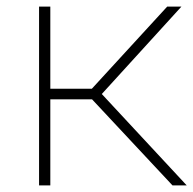

<svg xmlns="http://www.w3.org/2000/svg" viewBox="-20 -560 584 580"><path d="M98 0V-540H132V-292H257.5L485 -540H528L287.5 -276L544 0H501L258 -260H132V0Z"/></svg>

Font: Encode Sans Expanded Thin
Style: Regular
Weight: 100
Width: 7
Designer: Multiple Designers
Foundry: Impallari Type
Version: Version 3.000; ttfautohint (v1.8.3) -l 8 -r 50 -G 200 -x 14 